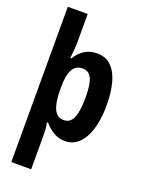

<svg xmlns="http://www.w3.org/2000/svg" viewBox="-182 -841 863 1162"><g transform="rotate(20 250.0 -260.0)"><path d="M45 240V-760H173V-574Q173 -561 171.5 -537.5Q170 -514 165 -474H172Q223 -556 309 -556Q367 -556 402.5 -519.5Q438 -483 454 -421Q470 -359 470 -282Q470 -146 426 -68Q382 10 305 10Q266 10 232.5 -9.5Q199 -29 173 -60H165Q170 -39 171.5 -22.5Q173 -6 173 17V240ZM255 -107Q298 -107 316 -150.5Q334 -194 334 -279Q334 -366 316 -403Q298 -440 257 -440Q215 -440 194 -404Q173 -368 173 -291V-274Q173 -192 192.5 -149.5Q212 -107 255 -107Z"/></g></svg>

Font: Noto Sans Mono ExtraCondensed
Style: Bold
Weight: 700
Width: 2
Designer: Monotype Design Team
Foundry: Monotype Imaging Inc.
Version: Version 2.014